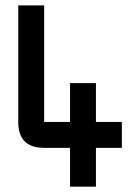

<svg xmlns="http://www.w3.org/2000/svg" viewBox="-20 -704 528 724"><path d="M48.8 -683.6H146.5V-244.1H244.1V-390.6H341.8V-244.1H439.5V-146.5H341.8V0H244.1V-146.5H146.5Q48.8 -146.5 48.8 -244.1Z"/></svg>

Font: BabelStone Runic Elder Futhark
Style: Regular
Weight: 400
Designer: Andrew West
Foundry: BabelStone
Version: Version 3.005 March 14, 2022